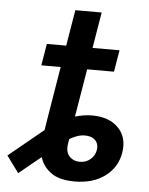

<svg xmlns="http://www.w3.org/2000/svg" viewBox="-115 -697 582 748"><g transform="rotate(5 176.5 -323.5)"><path d="M204.1 8.8Q144 8.8 111.8 -14.9Q79.6 -38.6 68.8 -74.7L-17.1 -4.4L-64.9 -69.3L70.8 -180.7L73.2 -195.3L76.7 -218.3L91.8 -309.6L111.8 -430.7H36.1L50.3 -515.6H126L149.4 -656.2H252.4L229 -515.6H334.5L320.3 -430.7H215.3L184.1 -243.2Q218.8 -253.4 251 -253.4Q317.4 -253.4 353.5 -216.3Q389.6 -179.2 379.9 -119.1Q370.1 -61 323.2 -26.1Q276.4 8.8 204.1 8.8ZM169.4 -153.8 166.5 -136.2Q161.1 -103.5 177 -86.4Q192.9 -69.3 218.3 -69.3Q241.7 -69.3 259 -83.7Q276.4 -98.1 280.3 -120.6Q283.7 -141.6 273.2 -155.5Q262.7 -169.4 240.7 -172.4Q222.7 -174.8 205.3 -169.9Q188 -165 169.4 -153.8Z"/></g></svg>

Font: Inter Display Medium
Style: Italic
Weight: 500
Italic angle: -9.39999°
Designer: Rasmus Andersson
Foundry: rsms
Version: Version 4.000;git-a52131595